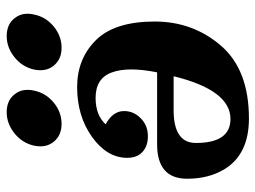

<svg xmlns="http://www.w3.org/2000/svg" viewBox="-116 -642 770 579"><g transform="rotate(-90 269.5 -352.0)"><path d="M200.7 -42.5Q287.6 -42.5 329.6 -213.9H227.5Q128.4 -213.9 128.4 -147Q128.4 -42.5 200.7 -42.5ZM202.1 13.2Q94.2 13.2 49.3 -60.5Q20.5 -107.9 20.5 -173.3Q20.5 -263.7 124.5 -263.7H341.3Q350.1 -307.6 350.1 -341.3Q350.1 -376.5 340.8 -400.9Q323.2 -449.2 264.2 -449.2Q212.4 -449.2 184.6 -418.9Q224.6 -397.5 224.6 -363.3Q224.6 -331.1 197.8 -308.6Q177.7 -291.5 148.4 -291.5Q113.3 -291.5 95.2 -314.5Q83.5 -329.6 83.5 -353.5Q83.5 -414.6 146.2 -459.7Q209 -504.9 296.9 -504.9Q382.3 -504.9 438.5 -448.2Q494.6 -391.6 494.6 -271Q494.6 -155.8 421.9 -71.3Q349.1 13.2 202.1 13.2ZM415.5 -551.8Q380.9 -551.8 361.8 -575.2Q347.7 -592.3 347.7 -615.7Q347.7 -624.5 349.6 -634.3Q357.4 -669.9 386.7 -693.6Q416 -717.3 450.7 -717.3Q485.8 -717.3 504.4 -693.8Q518.1 -676.8 518.1 -654.3Q518.1 -644.5 515.6 -634.3Q508.3 -599.1 479.5 -575.4Q450.7 -551.8 415.5 -551.8ZM186 -551.8Q151.4 -551.8 132.3 -575.2Q118.2 -592.3 118.2 -615.7Q118.2 -624.5 120.1 -634.3Q127.9 -669.9 157.2 -693.6Q186.5 -717.3 221.2 -717.3Q256.3 -717.3 274.9 -693.8Q288.6 -676.8 288.6 -654.3Q288.6 -644.5 286.1 -634.3Q278.8 -599.1 250 -575.4Q221.2 -551.8 186 -551.8Z"/></g></svg>

Font: Munson
Style: Bold Italic
Weight: 700
Italic angle: -12°
Designer: Paul James MIller
Foundry: High-Logic / Made with FontCreator
Version: Version 2.10;May 5, 2019;FontCreator 11.5.0.2430 64-bit